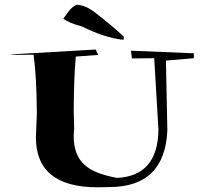

<svg xmlns="http://www.w3.org/2000/svg" viewBox="-20 -864 869 818"><path d="M396 -66Q133 -66 133 -279L137 -381Q136 -538 123 -631L24 -630L40 -633L388 -653L398 -630L303 -623Q295 -539 294 -393L296 -315Q294 -299 294 -284Q294 -203 340 -162Q380 -124 479 -106Q653 -115 655 -312L637 -616L542 -615L538 -648L806 -637V-616L687 -606L693 -308Q682 -67 445 -67ZM506 -694Q423 -704 330 -751Q270 -767 250 -785Q261 -799 272.5 -815.5Q284 -832 306 -844Q327 -843 347 -834Q367 -825 391 -806Q468 -746 508 -707Z"/></svg>

Font: Xiangcui Kesong Xiangcui Kesong
Style: Regular
Weight: 400
Version: Version 1.501;March 28, 2024;FontCreator 14.0.0.2814 64-bit